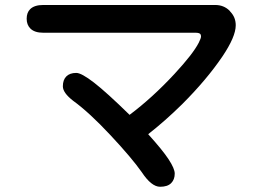

<svg xmlns="http://www.w3.org/2000/svg" viewBox="-20 -710 1040 756"><path d="M667 -418.9Q740.2 -498 762.7 -542Q771.5 -559.6 771.5 -566.4Q771.5 -573.2 768.6 -576.2Q763.7 -581.1 750 -581.1H150.4Q116.2 -581.1 99.6 -597.7Q85 -612.3 85 -636.2Q85 -660.2 98.6 -673.8Q115.2 -690.4 150.4 -690.4H827.1Q861.3 -690.4 883.8 -668L887.7 -663.1Q908.2 -641.6 908.2 -610.4Q908.2 -565.4 855.5 -487.3Q793.9 -396.5 697.3 -299.8Q630.9 -234.4 563.5 -181.6Q620.1 -119.1 644 -82.5Q668 -45.9 668 -26.4Q668 -2.9 653.8 11.2Q639.6 25.4 610.4 25.4Q576.2 25.4 538.1 -32.2Q499 -87.9 415 -177.7Q331.1 -267.6 267.6 -313.5Q227.5 -344.7 227.5 -370.1Q227.5 -395.5 241.2 -409.2Q254.9 -422.9 280.3 -422.9Q300.8 -422.9 350.1 -384.8Q399.4 -346.7 490.2 -257.8Q580.1 -325.2 667 -418.9Z"/></svg>

Font: FakePearl
Style: SemiBold
Weight: 400
Version: Version 1.2